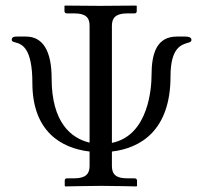

<svg xmlns="http://www.w3.org/2000/svg" viewBox="-20 -666 727 688"><path d="M614 -535C541 -535 523 -474 523 -396C523 -358 515 -181 381 -154V-574C381 -602 395 -618 436 -618H462C467 -618 470 -621 470 -626V-645L468 -646C468 -646 375 -645 339 -645C300 -645 213 -646 213 -646L211 -645V-626C211 -621 215 -618 220 -618H246C286 -618 301 -604 301 -574V-155C236 -170 165 -226 165 -385C165 -483 134 -535 73 -535H42C31 -535 22 -534 22 -523C22 -518 27 -516 35 -514C57 -508 96 -497 96 -369C96 -195 199 -135 301 -123V-71C301 -43 287 -27 246 -27H220C215 -27 212 -24 212 -19V0L214 2C214 2 307 0 343 0C382 0 469 2 469 2L471 0V-19C471 -24 467 -27 462 -27H436C396 -27 381 -41 381 -71V-123C484 -135 591 -199 591 -392C591 -494 629 -505 651 -512C659 -514 666 -516 666 -523C666 -533 655 -535 643 -535Z"/></svg>

Font: Libertinus Math
Style: Regular
Weight: 400
Designer: Philipp H. Poll, Khaled Hosny
Foundry: Caleb Maclennan
Version: Version 7.050;RELEASE